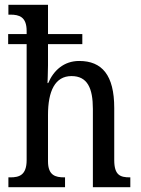

<svg xmlns="http://www.w3.org/2000/svg" viewBox="-20 -780 587 800"><path d="M15 0H251V-41H248C211 -41 180 -49 180 -108V-301C180 -400 209 -463 278 -463C344 -463 367 -413 367 -326V0H523V-41H521C481 -41 456 -50 456 -113V-330C456 -467 405 -526 310 -526C246 -526 203 -486 181 -434H178C178 -440 180 -478 180 -508V-596H323V-638H180V-760H15V-719H23C60 -719 91 -710 91 -651V-638H14V-596H91V-113C91 -50 60 -41 23 -41H15Z"/></svg>

Font: Noto Serif Lao Condensed
Style: Regular
Weight: 400
Width: 3
Designer: Monotype Design Team
Foundry: Monotype Imaging Inc.
Version: Version 2.003